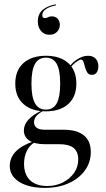

<svg xmlns="http://www.w3.org/2000/svg" viewBox="-20 -688 498 900"><path d="M190.3 192.7Q114.5 192.7 70.2 164.5Q25.8 136.3 25.8 90.3Q25.8 51.6 53.6 22.6Q81.5 -6.5 136.3 -25L141.9 -20.2Q119.4 -8.1 106 19Q92.7 46 92.7 79.8Q92.7 129.8 121 156.9Q149.2 183.9 201.6 183.9Q242.7 183.9 275.4 166.9Q308.1 150 327.4 122.2Q346.8 94.4 346.8 58.9Q346.8 23.4 325 5.6Q303.2 -12.1 258.9 -12.1H189.5Q143.5 -12.1 117.7 -29Q91.9 -46 91.9 -76.6Q91.9 -103.2 112.5 -126.2Q133.1 -149.2 172.6 -168.5L181.5 -167.7Q159.7 -155.6 149.6 -143.1Q139.5 -130.6 139.5 -115.3Q139.5 -98.4 152 -89.1Q164.5 -79.8 189.5 -79.8H279Q341.1 -79.8 373.4 -53.2Q405.6 -26.6 405.6 24.2Q405.6 73.4 377.8 111.3Q350 149.2 301.6 171Q253.2 192.7 190.3 192.7ZM195.2 -166.1Q128.2 -166.1 89.9 -200.4Q51.6 -234.7 51.6 -296Q51.6 -358.1 89.9 -392.3Q128.2 -426.6 195.2 -426.6Q262.1 -426.6 300 -392.3Q337.9 -358.1 337.9 -296Q337.9 -234.7 300 -200.4Q262.1 -166.1 195.2 -166.1ZM195.2 -174.2Q229.8 -174.2 246 -204Q262.1 -233.9 262.1 -296Q262.1 -358.9 246 -388.3Q229.8 -417.7 195.2 -417.7Q160.5 -417.7 144 -388.3Q127.4 -358.9 127.4 -296Q127.4 -233.9 144 -204Q160.5 -174.2 195.2 -174.2ZM411.3 -337.1Q396 -337.1 389.1 -348Q382.3 -358.9 378.6 -373Q375 -387.1 371.4 -398Q367.7 -408.9 358.9 -408.9Q354.8 -408.9 343.1 -401.6Q331.5 -394.4 319.8 -382.3Q308.1 -370.2 301.6 -354L296.8 -359.7Q309.7 -387.9 337.9 -407.3Q366.1 -426.6 392.7 -426.6Q415.3 -426.6 428.2 -413.3Q441.1 -400 441.1 -377.4Q441.1 -358.9 433.1 -348Q425 -337.1 411.3 -337.1ZM241.1 -667.7 242.7 -662.9Q212.9 -657.3 195.6 -645.6Q178.2 -633.9 178.2 -616.9Q178.2 -603.2 190.3 -603.2Q198.4 -603.2 205.2 -607.3Q212.1 -611.3 223.4 -611.3Q239.5 -611.3 250 -600.4Q260.5 -589.5 260.5 -571.8Q260.5 -552.4 247.2 -538.7Q233.9 -525 212.1 -525Q187.1 -525 172.2 -542.7Q157.3 -560.5 157.3 -587.9Q157.3 -621.8 179.4 -641.1Q201.6 -660.5 241.1 -667.7Z"/></svg>

Font: Playfair 144pt SemiCondensed Light
Style: Regular
Weight: 300
Width: 4
Designer: Claus Eggers Sørensen
Foundry: Claus Eggers Sørensen
Version: Version 2.203